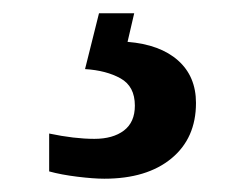

<svg xmlns="http://www.w3.org/2000/svg" viewBox="-20 -29 373 289"><path d="M137 240Q121 240 96.5 237Q72 234 54 229V172Q92 180 122 180Q150 180 166.5 167.5Q183 155 183 130Q183 101 161.5 89Q140 77 108 75L129 -9H182L172 34Q221 38 248 62Q275 86 275 126Q275 179 238 209.5Q201 240 137 240Z"/></svg>

Font: Noto Serif Vithkuqi SemiBold
Style: Regular
Weight: 600
Version: Version 1.005